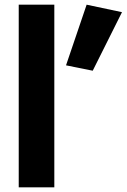

<svg xmlns="http://www.w3.org/2000/svg" viewBox="-20 -800 541 820"><path d="M60 -780H212V0H60ZM350 -780 501 -748 376 -498 262 -521Z"/></svg>

Font: renner_700bold
Style: Bold
Weight: 700
Version: Version 003.000 ; ttfautohint (v0.97) -l 8 -r 50 -G 200 -x 1